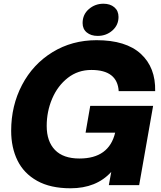

<svg xmlns="http://www.w3.org/2000/svg" viewBox="-20 -995 867 1032"><path d="M40 -292Q40 -427 98.5 -538.5Q157 -650 262 -714.5Q367 -779 499 -779Q657 -779 737 -705.5Q817 -632 814 -505H618Q611 -619 471 -619Q399 -619 344.5 -576.5Q290 -534 260.5 -465Q231 -396 231 -318Q231 -235 275.5 -189Q320 -143 407 -143Q566 -143 599 -282H440L465 -426H803L728 0H565L578 -71Q498 17 359 17Q251 17 179.5 -23Q108 -63 74 -132.5Q40 -202 40 -292ZM424 -871Q424 -917 457.5 -946Q491 -975 536 -975Q572 -975 594.5 -956Q617 -937 617 -904Q617 -860 584 -831Q551 -802 505 -802Q469 -802 446.5 -820.5Q424 -839 424 -871Z"/></svg>

Font: Open Sauce One Black Italic
Style: Regular
Weight: 900
Italic angle: -10°
Designer: Alfredo Marco Pradil
Foundry: Creative Sauce Fz LLC
Version: Version 1.477